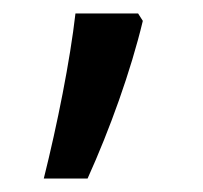

<svg xmlns="http://www.w3.org/2000/svg" viewBox="-20 -136 302 285"><path d="M45 129H110C143 56 174 -30 192 -105L185 -116H92C84 -46 65 49 45 129Z"/></svg>

Font: Noto Sans Gurmukhi SemiCondensed
Style: Regular
Weight: 400
Width: 4
Designer: Jelle Bosma - Monotype Design Team
Foundry: Monotype Imaging Inc.
Version: Version 2.004